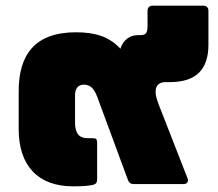

<svg xmlns="http://www.w3.org/2000/svg" viewBox="-20 -650 770 678"><path d="M519 -630C508 -630 501 -623 501 -612V-559C501 -535 496 -526 476 -526H467C439 -526 416 -510 405 -478C366 -520 318 -536 248 -536C103 -536 46 -456 46 -329V-194C46 -64 115 8 238 8C277 8 292 6 307 3C318 1 323 -5 323 -16V-144C323 -159 320 -162 307 -162H289C259 -162 245 -180 245 -217V-314C245 -337 256 -351 275 -351C295 -351 310 -343 323 -309L432 -14C435 -5 442 0 452 0H628C641 0 647 -9 642 -21L540 -282C520 -332 529 -360 565 -360H579C671 -360 716 -403 716 -492V-612C716 -623 709 -630 698 -630Z"/></svg>

Font: LINE Seed Sans TH Heavy
Style: Regular
Weight: 900
Designer: Dalton Maag Ltd | Thai characters by Cadson Demak Co.,Ltd.
Foundry: Dalton Maag Ltd
Version: Version 1.003